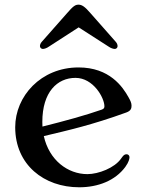

<svg xmlns="http://www.w3.org/2000/svg" viewBox="-20 -794 623 826"><path d="M45.4 -246.6C45.4 -85 169.4 11.7 320.8 11.7C402.3 11.7 475.6 -17.1 519 -75.7C534.7 -97.2 537.1 -111.8 537.1 -117.7C537.1 -125 531.7 -130.4 524.4 -130.4C514.6 -130.4 510.3 -125 500.5 -111.3C473.1 -71.8 403.8 -44.9 356 -44.9C271.5 -44.9 191.4 -105 168.5 -208.5C274.9 -233.9 374 -255.9 523.4 -310.1C543.5 -317.4 545.9 -328.1 545.9 -339.4C545.9 -350.6 541.5 -360.4 533.2 -375C507.8 -420.9 451.2 -503.9 317.9 -503.9C155.8 -503.9 45.4 -379.9 45.4 -246.6ZM162.6 -249.5C162.1 -255.9 162.1 -262.7 162.1 -269.5C162.1 -398.4 226.6 -459 304.7 -459C381.8 -459 429.2 -372.6 429.2 -336.9C429.2 -331.1 427.7 -325.7 417.5 -322.3C347.7 -297.9 258.3 -273.4 162.6 -249.5ZM165 -583.5C169.9 -583.5 180.7 -586.4 190.9 -593.8L318.4 -676.3L446.8 -593.8C457 -586.4 468.3 -583.5 473.1 -583.5C482.4 -583.5 485.8 -590.3 485.8 -595.7C485.8 -600.6 483.9 -607.9 477.5 -614.7L370.6 -735.8C344.2 -767.1 331.1 -773.9 317.9 -773.9C304.2 -773.9 295.4 -768.6 267.1 -735.8L160.2 -614.7C153.8 -607.9 151.9 -600.6 151.9 -595.7C151.9 -590.3 155.8 -583.5 165 -583.5Z"/></svg>

Font: Stoke
Style: Light
Weight: 300
Designer: Nicole Fally
Foundry: Nicole Fally
Version: Version 1.001